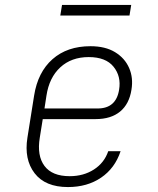

<svg xmlns="http://www.w3.org/2000/svg" viewBox="-20 -747 640 777"><path d="M255 10Q163 10 120 -46Q77 -102 91 -190L118 -360Q133 -455 192.5 -507.5Q252 -560 346 -560Q406 -560 445.5 -536Q485 -512 502.5 -472Q520 -432 512 -384Q503 -326 466 -295.5Q429 -265 367 -265H153L141 -190Q129 -117 160 -75.5Q191 -34 262 -34Q318 -34 360 -61Q402 -88 418 -135H468Q445 -66 389 -28Q333 10 255 10ZM160 -308H375Q450 -308 462 -384Q471 -438 439.5 -477Q408 -516 339 -516Q269 -516 224 -474.5Q179 -433 168 -360ZM224 -684 231 -727H511L504 -684Z"/></svg>

Font: JetBrains Mono Thin
Style: Italic
Weight: 100
Italic angle: -9°
Monospace: yes
Designer: Philipp Nurullin, Konstantin Bulenkov
Foundry: JetBrains
Version: Version 2.305; ttfautohint (v1.8.4.7-5d5b)